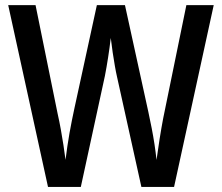

<svg xmlns="http://www.w3.org/2000/svg" viewBox="-20 -734 872 754"><path d="M168.5 0 12.2 -713.9H119.6L206.1 -288.6Q213.4 -256.3 219 -224.9Q224.6 -193.4 229.2 -163.8Q233.9 -134.3 237.3 -106.4Q240.7 -133.8 244.6 -159.9Q248.5 -186 252.9 -211.2Q257.3 -236.3 262.2 -260.5Q267.1 -284.7 272 -307.6L360.4 -713.9H470.7L562.5 -294.9Q569.8 -261.2 575.9 -229.7Q582 -198.2 586.7 -167.5Q591.3 -136.7 594.7 -106Q600.1 -146 606.7 -187.7Q613.3 -229.5 620.6 -268.1L711.9 -713.9H819.3L663.6 0H535.2L439.5 -432.6Q435.5 -449.7 431.2 -474.4Q426.8 -499 422.6 -527.6Q418.5 -556.2 415 -585Q410.6 -547.4 404.5 -508.1Q398.4 -468.8 392.1 -436.5L297.4 0Z"/></svg>

Font: Open Sans
Style: Regular
Weight: 600
Width: 3
Foundry: Ascender Corporation
Version: Version 1.000